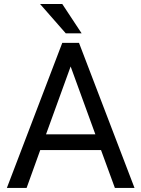

<svg xmlns="http://www.w3.org/2000/svg" viewBox="-20 -921 692 941"><path d="M475.1 -185.5H177.2L110.4 0H13.7L285.2 -710.9H367.2L639.2 0H543ZM205.6 -262.7H447.3L326.2 -595.2ZM379.9 -757.8H302.2L176.3 -901.4H285.2Z"/></svg>

Font: TypoPRO Roboto
Style: Regular
Weight: 400
Designer: Google
Version: Version 2.136; 2016